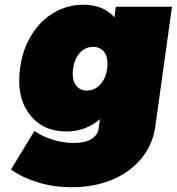

<svg xmlns="http://www.w3.org/2000/svg" viewBox="-20 -575 736 799"><path d="M64 -293.9Q74.7 -371.6 112.3 -431.4Q149.9 -491.2 205.8 -523.2Q261.7 -555.2 327.1 -555.2Q410.6 -555.2 456.1 -502.9L461.9 -546.9H695.8L626 -46.9Q615.2 28.3 567.4 85.7Q519.5 143.1 444.8 173.6Q370.1 204.1 278.8 204.1Q203.1 204.1 137 183.6Q70.8 163.1 27.8 131.8L25.9 129.9L123 -29.8L127.9 -26.9Q159.7 -5.4 202.9 7.3Q246.1 20 285.2 20Q332.5 20 359.4 4.2Q386.2 -11.7 390.1 -39.1L396 -79.1Q335.4 -27.8 256.8 -27.8Q156.2 -27.8 101.6 -101.1Q46.9 -174.3 64 -293.9ZM284.2 -289.1Q278.3 -247.1 294.2 -222.7Q310.1 -198.2 341.8 -198.2Q373.5 -198.2 396.7 -222.9Q419.9 -247.6 425.8 -289.1Q431.6 -331.5 415.5 -355.7Q399.4 -379.9 367.2 -379.9Q335.4 -379.9 312.7 -355.7Q290 -331.5 284.2 -289.1Z"/></svg>

Font: Trueno UltraBlack
Style: Italic
Weight: 950
Designer: Julieta Ulanovsky
Foundry: Julieta Ulanovsky
Version: Version 3.001b | FøM Fix